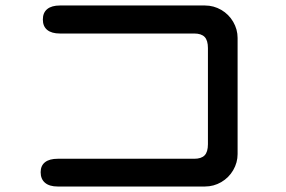

<svg xmlns="http://www.w3.org/2000/svg" viewBox="-20 -689 1040 699"><path d="M687 -567H198Q168 -567 152 -580Q136 -593 136 -618Q136 -643 152 -656Q168 -669 198 -669H726Q758 -669 785.5 -653Q813 -637 829 -609.5Q845 -582 845 -551V-128Q845 -97 829 -69.5Q813 -42 785.5 -26Q758 -10 726 -10H190Q160 -10 144 -23.5Q128 -37 128 -62Q128 -86 144 -98.5Q160 -111 190 -111H687Q713 -111 725 -123.5Q737 -136 737 -164V-514Q737 -542 725 -554.5Q713 -567 687 -567Z"/></svg>

Font: 寒蝉全圆体 Bold
Style: Regular
Weight: 700
Designer: Warren2060
      Designed by Motoya company      

      [Varela Round]
      Joe Prince(Latin component); Avraham Cornf
Foundry: ChillType
Version: Version 3.200